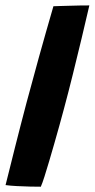

<svg xmlns="http://www.w3.org/2000/svg" viewBox="-24 -681 349 708"><path d="M126.5 7.5Q110 7.5 86.2 7Q62.5 6.5 38.5 5.2Q14.5 4 -3.5 1.5Q3 -23.5 11.8 -59.5Q20.5 -95.5 31.2 -137.2Q42 -179 52.8 -221.8Q63.5 -264.5 74 -303Q94.5 -380 119.5 -470Q144.5 -560 173 -658Q180.5 -658.5 196.8 -658.8Q213 -659 233.5 -659.8Q254 -660.5 273 -660.8Q292 -661 305.5 -661Q292.5 -605 276.8 -539Q261 -473 244.5 -406.5Q228 -340 212 -280.5Q204.5 -252 195.2 -218.8Q186 -185.5 176.2 -151.5Q166.5 -117.5 157.2 -86.2Q148 -55 140.2 -30.5Q132.5 -6 126.5 7.5Z"/></svg>

Font: Grandstander Thin SemiBold
Style: Italic
Weight: 600
Italic angle: -15°
Version: Version 1.200